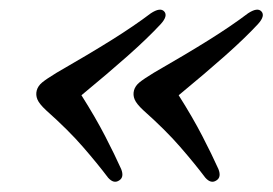

<svg xmlns="http://www.w3.org/2000/svg" viewBox="-20 -432 553 389"><path d="M54.5 -249Q57 -258 65.5 -265Q74 -272 94.5 -284.5Q161.5 -323 207 -351.5Q252.5 -380 285.5 -405Q304.5 -417.5 312.5 -409Q321 -400 305.5 -383Q279 -354.5 239.2 -319.2Q199.5 -284 145 -239Q173.5 -194 193 -156.2Q212.5 -118.5 225.5 -89.5Q232 -73 221.5 -66.5Q210.5 -59 199 -72Q177.5 -100.5 148.2 -134.2Q119 -168 73.5 -208.5Q59.5 -221.5 55.8 -230.5Q52 -239.5 54.5 -249ZM251.5 -249Q254 -258 262.5 -265Q271 -272 291.5 -284.5Q358.5 -323 404 -351.5Q449.5 -380 482.5 -405Q501.5 -417.5 509.5 -409Q518 -400 502.5 -383Q476 -354.5 436.2 -319.2Q396.5 -284 342 -239Q370.5 -194 390 -156.2Q409.5 -118.5 422.5 -89.5Q429 -73 418.5 -66.5Q407.5 -59 396 -72Q374.5 -100.5 345.2 -134.2Q316 -168 270.5 -208.5Q256.5 -221.5 252.8 -230.5Q249 -239.5 251.5 -249Z"/></svg>

Font: Fraunces 72pt S050
Style: Italic
Weight: 400
Italic angle: -16°
Version: Version 1.000; ttfautohint (v1.8.3)